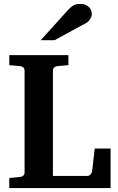

<svg xmlns="http://www.w3.org/2000/svg" viewBox="-20 -949 594 969"><path d="M26.9 0V-50.8L82 -56.2Q91.3 -57.1 97.7 -62.7Q104 -68.4 104 -78.1V-592.8Q104 -602.5 97.7 -608.4Q91.3 -614.3 82 -615.2L26.9 -620.1V-670.9H325.2V-620.1L269 -615.2Q259.8 -614.3 253.4 -608.4Q247.1 -602.5 247.1 -592.8V-61H420.9Q426.3 -61 430.4 -63.5Q434.6 -65.9 437.7 -69.6Q440.9 -73.2 442.6 -77.1Q444.3 -81.1 444.8 -84L458 -199.2H538.1V0ZM443.4 -876.5Q443.4 -871.6 441.2 -865.5Q439 -859.4 435.5 -853.5Q432.1 -847.7 427.2 -842.5Q422.4 -837.4 417.5 -834.5L255.4 -746.1H185.5L322.3 -897.5Q331.1 -906.7 338.1 -912.8Q345.2 -918.9 352.3 -922.6Q359.4 -926.3 367.2 -927.7Q375 -929.2 385.3 -929.2Q401.4 -929.2 412.4 -924.3Q423.3 -919.4 430.4 -911.9Q437.5 -904.3 440.4 -894.8Q443.4 -885.3 443.4 -876.5Z"/></svg>

Font: Charis SIL Phon
Style: Bold
Weight: 700
Foundry: SIL International
Version: Version 5.000